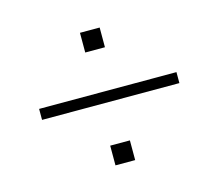

<svg xmlns="http://www.w3.org/2000/svg" viewBox="-75 -616 750 659"><g transform="rotate(-15 300.0 -286.5)"><path d="M259 -452V-522H329V-452ZM56 -267V-306H544V-267ZM259 -51V-121H329V-51Z"/></g></svg>

Font: Nunito Sans ExtraLight
Style: Regular
Weight: 200
Designer: Vernon Adams
Foundry: Vernon Adams
Version: Version 3.006; ttfautohint (v1.8.3)